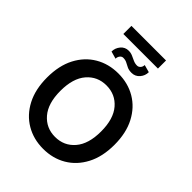

<svg xmlns="http://www.w3.org/2000/svg" viewBox="-285 -1187 1346 1346"><g transform="rotate(45 387.5 -514.0)"><path d="M721.6 -363.6Q721.6 -246.1 677.7 -162.5Q633.9 -78.8 558.4 -34.4Q483 9.9 387.4 9.9Q291.9 9.9 216.3 -34.6Q140.6 -79.2 96.9 -162.8Q53.3 -246.4 53.3 -363.6Q53.3 -481.2 96.9 -564.8Q140.6 -648.4 216.3 -692.8Q291.9 -737.2 387.4 -737.2Q483 -737.2 558.4 -692.8Q633.9 -648.4 677.7 -564.8Q721.6 -481.2 721.6 -363.6ZM589.1 -363.6Q589.1 -487.9 532.8 -553.4Q476.6 -619 387.4 -619Q298.7 -619 242.2 -553.4Q185.7 -487.9 185.7 -363.6Q185.7 -239.7 242.2 -174Q298.7 -108.3 387.4 -108.3Q476.6 -108.3 532.8 -174Q589.1 -239.7 589.1 -363.6ZM558.9 -1037.6V-957.4H215.9V-1037.6ZM475.9 -909.4 531.6 -894.2Q531.6 -858.7 508.2 -831.9Q484.7 -805 448.9 -805Q422.2 -805 404.7 -813.6Q387.1 -822.1 371.3 -830.6Q355.5 -839.1 333.8 -839.1Q319.6 -839.1 309.5 -826.2Q299.4 -813.2 299.7 -796.2L244.3 -811.8Q244.3 -846.6 267 -873.9Q289.8 -901.3 325.3 -901.3Q347.3 -901.3 365.6 -893.1Q383.9 -884.9 401.8 -876.6Q419.7 -868.3 440.3 -868.3Q454.5 -868.3 465.2 -880Q475.9 -891.7 475.9 -909.4Z"/></g></svg>

Font: Inter Zeller Semi Bold
Style: Regular
Weight: 600
Designer: Rasmus Andersson; Joe Bland
Foundry: zeller
Version: Version 3.015;git-dec3a8cb1